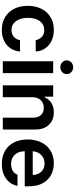

<svg xmlns="http://www.w3.org/2000/svg" viewBox="614 -1416 813 2080"><g transform="rotate(90 1020.0 -375.5)"><path d="M304 10.7Q222.7 10.7 164.1 -25.2Q105.5 -61.1 74 -124.6Q42.6 -188.2 42.6 -270.6Q42.6 -354 74.6 -417.4Q106.5 -480.8 165 -516.7Q223.4 -552.6 303.3 -552.6Q370 -552.6 421.2 -528.2Q472.3 -503.9 502.8 -459.9Q533.4 -415.8 537.6 -356.5H414.8Q407.3 -396 379.4 -422.4Q351.6 -448.9 305 -448.9Q245.7 -448.9 209.3 -402.2Q172.9 -355.5 172.9 -272.7Q172.9 -189.3 209 -141.7Q245 -94.1 305 -94.1Q347.3 -94.1 377 -118.3Q406.6 -142.4 414.8 -186.4H537.6Q533 -128.6 503.6 -84.2Q474.1 -39.8 423.3 -14.6Q372.5 10.7 304 10.7Z M643.5 0V-545.5H772V0ZM708.1 -622.9Q677.2 -622.9 655.4 -643.3Q633.5 -663.7 633.5 -692.5Q633.5 -721.6 655.4 -742Q677.2 -762.4 708.1 -762.4Q738.6 -762.4 760.5 -742Q782.3 -721.6 782.3 -692.5Q782.3 -663.7 760.5 -643.3Q738.6 -622.9 708.1 -622.9Z M1032.7 -319.6V0H904.1V-545.5H1027V-452.8H1033.4Q1052.2 -498.2 1093.6 -525.4Q1134.9 -552.6 1196 -552.6Q1280.5 -552.6 1331.9 -498.9Q1383.2 -445.3 1382.8 -347.3V0H1254.3V-327.4Q1254.3 -382.1 1226 -413Q1197.8 -443.9 1148.1 -443.9Q1097.3 -443.9 1065 -411.4Q1032.7 -378.9 1032.7 -319.6Z M1755.3 10.7Q1673.3 10.7 1613.8 -23.8Q1554.3 -58.2 1522.4 -121.1Q1490.4 -183.9 1490.4 -269.5Q1490.4 -353.7 1522.4 -417.4Q1554.3 -481.2 1612.4 -516.9Q1670.5 -552.6 1748.6 -552.6Q1815.7 -552.6 1872.5 -523.6Q1929.3 -494.7 1963.6 -433.8Q1997.9 -372.9 1997.9 -277V-237.6H1617.9Q1619 -167.6 1656.8 -128.6Q1694.6 -89.5 1757.1 -89.5Q1798.7 -89.5 1828.8 -107.1Q1859 -124.6 1872.2 -159.1H1994Q1976.6 -79.9 1913.7 -34.6Q1850.9 10.7 1755.3 10.7ZM1618.3 -324.2H1874.6Q1874.3 -380 1840 -416.2Q1805.8 -452.4 1750.4 -452.4Q1692.8 -452.4 1657 -414.4Q1621.1 -376.4 1618.3 -324.2Z"/></g></svg>

Font: Inter Zeller Semi Bold
Style: Regular
Weight: 600
Designer: Rasmus Andersson; Joe Bland
Foundry: zeller
Version: Version 3.015;git-dec3a8cb1